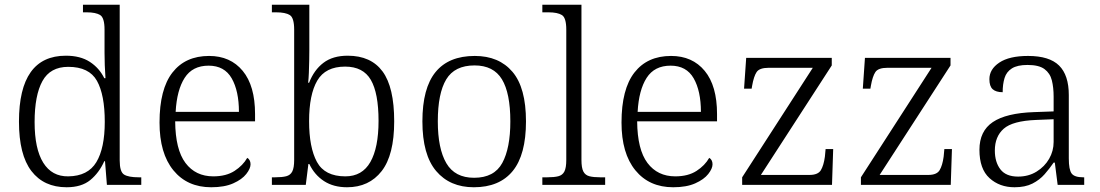

<svg xmlns="http://www.w3.org/2000/svg" viewBox="-20 -780 4641 810"><path d="M261 10Q165 10 112.5 -58.5Q60 -127 60 -267Q60 -545 258 -545Q319 -545 359 -519Q399 -493 420 -450H425Q423 -476 422 -505Q421 -534 421 -557V-655Q421 -705 402.5 -716.5Q384 -728 346 -728H330V-760H485V-103Q485 -55 503.5 -43.5Q522 -32 565 -32H576V0H431L423 -100H420Q398 -51 361 -20.5Q324 10 261 10ZM268 -36Q351 -37 386.5 -96Q422 -155 422 -266Q422 -380 389 -439Q356 -498 268 -498Q192 -498 159 -438Q126 -378 126 -265Q126 -152 162.5 -93.5Q199 -35 268 -36Z M871 10Q770 10 711.5 -61.5Q653 -133 653 -263Q653 -404 707.5 -474Q762 -544 862 -544Q952 -544 1004 -481Q1056 -418 1056 -299V-268H719Q720 -149 762.5 -92.5Q805 -36 880 -36Q934 -36 969.5 -59Q1005 -82 1023 -114Q1029 -111 1033 -104Q1037 -97 1037 -87Q1037 -69 1019 -46Q1001 -23 964 -6.5Q927 10 871 10ZM988 -308Q988 -396 957.5 -449.5Q927 -503 860 -503Q792 -503 759 -451.5Q726 -400 721 -308Z M1444 10Q1387 10 1347 -16Q1307 -42 1285 -88H1281L1270 0H1127V-32H1141Q1170 -32 1187.5 -36.5Q1205 -41 1213 -56.5Q1221 -72 1221 -105V-655Q1221 -705 1202.5 -716.5Q1184 -728 1145 -728H1127V-760H1285V-569Q1285 -551 1284.5 -524.5Q1284 -498 1283 -473Q1282 -448 1280 -431H1284Q1305 -485 1344.5 -515Q1384 -545 1447 -545Q1545 -545 1594 -478.5Q1643 -412 1643 -268Q1643 -126 1590 -58Q1537 10 1444 10ZM1437 -36Q1508 -36 1542.5 -96.5Q1577 -157 1577 -270Q1577 -387 1544.5 -443Q1512 -499 1436 -499Q1353 -499 1318.5 -440Q1284 -381 1284 -269Q1284 -158 1317 -97Q1350 -36 1437 -36Z M1979 10Q1878 10 1820 -58.5Q1762 -127 1762 -268Q1762 -408 1817.5 -476Q1873 -544 1983 -544Q2085 -544 2142 -477Q2199 -410 2199 -268Q2199 -127 2143 -58.5Q2087 10 1979 10ZM1980 -30Q2065 -30 2099 -92.5Q2133 -155 2133 -268Q2133 -387 2097.5 -445.5Q2062 -504 1982 -504Q1898 -504 1862.5 -445Q1827 -386 1827 -268Q1827 -153 1863 -91.5Q1899 -30 1980 -30Z M2268 0V-32H2289Q2318 -32 2335.5 -36.5Q2353 -41 2361 -56.5Q2369 -72 2369 -105V-655Q2369 -705 2350.5 -716.5Q2332 -728 2294 -728H2268V-760H2433V-105Q2433 -72 2441 -56.5Q2449 -41 2466.5 -36.5Q2484 -32 2512 -32H2533V0Z M2820 10Q2719 10 2660.5 -61.5Q2602 -133 2602 -263Q2602 -404 2656.5 -474Q2711 -544 2811 -544Q2901 -544 2953 -481Q3005 -418 3005 -299V-268H2668Q2669 -149 2711.5 -92.5Q2754 -36 2829 -36Q2883 -36 2918.5 -59Q2954 -82 2972 -114Q2978 -111 2982 -104Q2986 -97 2986 -87Q2986 -69 2968 -46Q2950 -23 2913 -6.5Q2876 10 2820 10ZM2937 -308Q2937 -396 2906.5 -449.5Q2876 -503 2809 -503Q2741 -503 2708 -451.5Q2675 -400 2670 -308Z M3111 0V-32L3409 -494H3223Q3184 -494 3172 -476Q3160 -458 3153 -418L3151 -406H3119L3128 -536H3489V-504L3190 -42H3395Q3431 -42 3443 -62Q3455 -82 3460 -119L3463 -151H3495L3490 0Z M3612 0V-32L3910 -494H3724Q3685 -494 3673 -476Q3661 -458 3654 -418L3652 -406H3620L3629 -536H3990V-504L3691 -42H3896Q3932 -42 3944 -62Q3956 -82 3961 -119L3964 -151H3996L3991 0Z M4260 10Q4197 10 4154.5 -28.5Q4112 -67 4112 -148Q4112 -227 4168.5 -265Q4225 -303 4342 -307L4425 -310V-372Q4425 -411 4417.5 -441Q4410 -471 4386.5 -488.5Q4363 -506 4315 -506Q4272 -506 4249 -491.5Q4226 -477 4218 -451Q4210 -425 4210 -391Q4182 -391 4168 -403.5Q4154 -416 4154 -446Q4154 -488 4196 -516Q4238 -544 4317 -544Q4407 -544 4448 -503.5Q4489 -463 4489 -379V-112Q4489 -64 4501 -48Q4513 -32 4550 -32H4554V0H4442L4430 -94H4425Q4408 -69 4387 -45Q4366 -21 4335.5 -5.5Q4305 10 4260 10ZM4275 -35Q4319 -35 4353 -56Q4387 -77 4406 -110Q4425 -143 4425 -181V-277L4351 -274Q4252 -270 4214.5 -237Q4177 -204 4177 -145Q4177 -96 4200.5 -65.5Q4224 -35 4275 -35Z"/></svg>

Font: Noto Serif Tamil Light
Style: Regular
Weight: 300
Designer: Indian Type Foundry, Tom Grace, and the Monotype Design Team
Foundry: Monotype Imaging Inc.
Version: Version 2.004; ttfautohint (v1.8.4.7-5d5b)